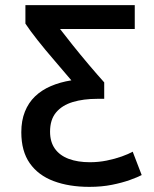

<svg xmlns="http://www.w3.org/2000/svg" viewBox="-20 -713 600 748"><path d="M328 15Q249 15 189 -7.5Q129 -30 96 -77Q63 -124 63 -198Q63 -243 77 -278Q91 -313 116.5 -337.5Q142 -362 178 -377.5Q214 -393 258 -400Q227 -437 191.5 -478Q156 -519 126 -557Q96 -595 79 -621V-693H505V-600H214Q233 -575 263 -537.5Q293 -500 326 -461Q359 -422 386 -392V-328H359Q305 -328 263.5 -315.5Q222 -303 198.5 -275Q175 -247 175 -200Q175 -160 194 -133.5Q213 -107 248 -94Q283 -81 330 -81Q364 -81 396 -87.5Q428 -94 454.5 -103.5Q481 -113 497 -122L532 -31Q517 -23 486.5 -12Q456 -1 416 7Q376 15 328 15Z"/></svg>

Font: Ubuntu Sans Mono Medium
Style: Regular
Weight: 500
Monospace: yes
Designer: Dalton Maag Ltd
Foundry: Dalton Maag Ltd
Version: Version 1.006